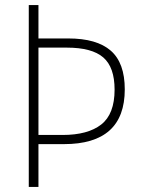

<svg xmlns="http://www.w3.org/2000/svg" viewBox="-20 -734 555 754"><path d="M470 -383Q470 -168 231 -168H131V0H93V-714H131V-583H248Q360 -583 415 -535Q470 -487 470 -383ZM226 -204Q325 -204 377.5 -245Q430 -286 430 -382Q430 -470 385.5 -508.5Q341 -547 242 -547H131V-204Z"/></svg>

Font: Noto Sans Ethiopic SemiCondensed ExtraLight
Style: Regular
Weight: 200
Width: 4
Designer: Monotype Design Team
Foundry: Monotype Imaging Inc.
Version: Version 2.102; ttfautohint (v1.8.4.7-5d5b)